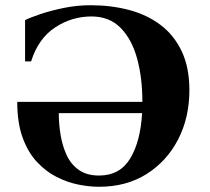

<svg xmlns="http://www.w3.org/2000/svg" viewBox="-20 -700 803 735"><path d="M327 -680Q405 -680 473.5 -662Q542 -644 594 -605Q646 -566 675.5 -504Q705 -442 705 -355Q705 -250 662 -166.5Q619 -83 541.5 -34Q464 15 359 15Q322 15 279.5 6.5Q237 -2 196 -23Q155 -44 121 -80.5Q87 -117 66.5 -173.5Q46 -230 46 -310H525V-311Q525 -402 505 -475.5Q485 -549 442 -593Q399 -637 330 -637Q255 -637 191 -595Q127 -553 99 -465H76V-623Q96 -633 134.5 -646Q173 -659 223.5 -669.5Q274 -680 327 -680ZM359 -28Q439 -28 478.5 -93.5Q518 -159 524 -267H205Q205 -225 212 -183Q219 -141 235.5 -105.5Q252 -70 282.5 -49Q313 -28 359 -28Z"/></svg>

Font: Bona Nova
Style: Bold
Weight: 700
Designer: Mateusz Machalski
Foundry: Capitalics
Version: Version 4.001; ttfautohint (v1.8.3)